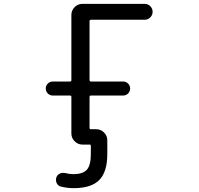

<svg xmlns="http://www.w3.org/2000/svg" viewBox="-20 -775 1040 1002"><path d="M482.4 -100.6Q505.9 -100.6 522.9 -83.5Q540 -66.4 540 -43V28.3Q540 122.1 498 164.6Q456.1 207 363.3 207Q334 207 299.8 199.2Q284.2 196.3 276.9 182.6Q269.5 168.9 273.4 153.3Q277.3 138.7 290.5 131.8Q303.7 125 319.3 127.9Q341.8 133.8 362.3 133.8Q413.1 133.8 433.6 110.4Q454.1 86.9 454.1 28.3V-13.7Q454.1 -20.5 447.3 -20.5H440.4H412.1H410.2Q386.7 -20.5 369.6 -37.6Q352.5 -54.7 352.5 -78.1V-269.5Q352.5 -276.4 345.7 -276.4H255.9Q240.2 -276.4 229.5 -287.1Q218.8 -297.9 218.8 -313Q218.8 -328.1 229.5 -338.9Q240.2 -349.6 255.9 -349.6H345.7Q352.5 -349.6 352.5 -357.4V-697.3Q352.5 -720.7 369.6 -737.8Q386.7 -754.9 410.2 -754.9H734.4Q752 -754.9 764.2 -742.7Q776.4 -730.5 776.4 -713.4Q776.4 -696.3 764.2 -684.1Q752 -671.9 734.4 -671.9H455.1Q447.3 -671.9 447.3 -664.1V-357.4Q447.3 -349.6 455.1 -349.6H623Q637.7 -349.6 648.4 -338.9Q659.2 -328.1 659.2 -313Q659.2 -297.9 648.4 -287.1Q637.7 -276.4 623 -276.4H455.1Q447.3 -276.4 447.3 -269.5V-107.4Q447.3 -100.6 455.1 -100.6Z"/></svg>

Font: Rounded Mgen+ 1mn regular
Style: Regular
Weight: 400
Designer: [Source Han Sans]
Ryoko NISHIZUKA  (kana & ideographs); Paul D. Hunt (Latin, Greek & Cyrillic); Wenlong ZHANG  (bopomofo
Version: Version 1.059.20150602